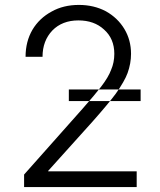

<svg xmlns="http://www.w3.org/2000/svg" viewBox="-20 -759 650 781"><path d="M391 -406Q421 -445 432 -475Q445 -505 445 -540Q445 -602 403 -639Q363 -676 299 -676Q233 -676 193 -635Q153 -593 153 -528H84Q84 -590 112 -638Q140 -685 190 -712Q238 -739 301 -739Q362 -739 411 -713Q459 -686 486 -641Q513 -596 513 -540Q513 -501 499 -462Q487 -429 451 -378Q419 -335 356 -264L176 -64V-62H536V2H78V-49L316 -317Q368 -376 391 -406ZM552 -395H260V-348H552Z"/></svg>

Font: Sinter Normal
Style: Regular
Weight: 350
Foundry: Adobe & rsms
Version: Version 1.000